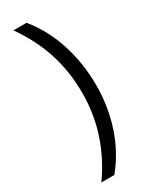

<svg xmlns="http://www.w3.org/2000/svg" viewBox="-279 -938 953 1215"><g transform="rotate(-30 197.5 -330.0)"><path d="M347 -325Q347 -168 300 -26.5Q253 115 162 226H67Q155 102 200.5 -36Q246 -174 246 -326Q246 -481 202 -618.5Q158 -756 66 -886H162Q255 -772 301 -627Q347 -482 347 -325Z"/></g></svg>

Font: Noto Sans Kannada UI Medium
Style: Regular
Weight: 500
Designer: Jelle Bosma - Monotype Design Team
Foundry: Monotype Imaging Inc.
Version: Version 2.005; ttfautohint (v1.8.4.7-5d5b)